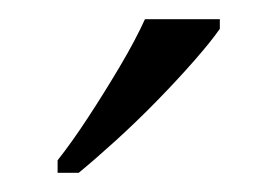

<svg xmlns="http://www.w3.org/2000/svg" viewBox="-20 -786 289 200"><path d="M40 -619Q55 -638 72 -664Q89 -690 105 -717Q121 -744 131 -766H209V-756Q200 -743 182.5 -723Q165 -703 143.5 -681Q122 -659 100.5 -639.5Q79 -620 62 -606H40Z"/></svg>

Font: Noto Serif Gujarati Light
Style: Regular
Weight: 300
Version: Version 2.102